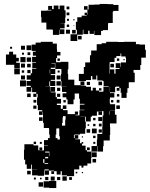

<svg xmlns="http://www.w3.org/2000/svg" viewBox="-20 -932 756 969"><path d="M398 -757H370V-725H336V-759H368V-782H363V-822H370V-845H392V-853H417V-856H407V-868H419V-858H421V-883H404V-901H422V-884H427V-908H456V-909H483V-912H523V-911H552V-907H578V-877H552V-873H549V-816H526V-809H525V-780H499V-776H490V-755H456V-776H454V-761H432V-777H425V-760H401V-782H398ZM214 -818H189V-846H187V-878H216V-879H239V-882H223V-902H243V-886H251V-904H275V-886H281V-904H305V-880H311V-844H309V-816H286V-815H306V-789H283V-784H305V-760H281V-782H279V-756H247V-782H243V-783H214ZM316 -899H330V-885H316ZM316 -869H330V-855H316ZM318 -827V-837H328V-827ZM350 -835H356V-829H350ZM329 -796H317V-808H329ZM355 -804V-800H351V-804ZM313 -782H333V-762H313ZM344 -781H362V-763H344ZM392 -751V-733H374V-751ZM712 -681H716V-641H693V-604H688V-579H654V-565H660V-517H630V-487H623V-464H619V-438H593V-464H589V-487H583V-474H569V-488H582V-495H564V-493H561V-466H535V-462H557V-440H535V-432H534V-411H536V-406H561V-376H536V-375H560V-353H568V-309H535V-291H536V-251H534V-223H503V-194H500V-167H472V-194H470V-167H442V-195H469V-228H471V-256H496V-291H497V-320H498V-349H502V-371H478V-370H495V-352H477V-369H469V-348H444V-343H438V-319H414V-343H410V-318H413V-284H410V-257H384V-253H356V-251H353V-235H357V-250H375V-232H360V-229H384V-209H392V-215H400V-207H394V-197H412V-174H419V-167H442V-135H440V-107H421V-96H401V-86H391V-96H380V-77H354V-43H318V-47H292V-68H286V-51H266V-68H253V-71H227V-50H205V-72H226V-77H205V-72H202V-45H170V-47H142V-75H167V-76H141V-101H137V-80H115V-102H107V-126H101V-176H103V-204H149V-198H173V-174H179V-173H202V-195H222V-197H202V-225H222V-235H231V-253H228V-282H227V-286H201V-312H197V-368H195V-352H177V-370H193V-376H171V-402H167V-440H170V-458H164V-443H148V-459H163V-467H142V-490H138V-469H114V-493H135V-499H114V-523H135V-530H115V-552H135V-562H142V-585H163V-588H143V-614H162V-617H142V-645H162V-651H146V-671H160V-675H140V-707H160V-717H186V-721H246V-712H267V-683H268V-670H285V-652H268V-639H263V-618H287V-620H325V-582H322V-559H324V-530H355V-502H386V-521H406V-501H387V-499H414V-494H439V-475H448V-489H464V-475H480V-469H497V-470H502V-495H528V-498H503V-523H498V-526H471V-551H466V-531H446V-548H439V-528H414V-523H378V-559H403V-594H410V-617H434V-653H440V-677H468V-709H493V-714H516V-721H576V-719H577V-720H606V-721H666V-709H684V-707H712ZM114 -703H138V-679H114ZM86 -701H106V-681H86ZM31 -696H41V-686H31ZM75 -622H62V-615H80V-587H52V-605H10V-657H26V-671H46V-657H62V-640H75ZM119 -654V-668H133V-654ZM101 -666V-656H91V-666ZM614 -639V-647H592V-662H588V-649H567V-640H558V-619H534V-613H533V-560H535V-582H557V-560H563V-584H583V-589H564V-613H588V-594H590V-617H616V-639ZM83 -644H109V-618H83ZM115 -642H137V-620H115ZM282 -637V-625H270V-637ZM582 -625H570V-637H582ZM603 -634H609V-628H603ZM290 -559V-582H287V-584H259V-614H239V-612H257V-590H236V-584H259V-558H236V-553H258V-529H236V-524H259V-498H233V-521H229V-498H209V-497H232V-471H234V-493H258V-469H236V-466H261V-442H267V-433H288V-409H267V-402H287V-383H297V-400H315V-382H298V-376H321V-356H358V-369H374V-353H361V-350H381V-376H406V-378H383V-404H406V-408H383V-434H379V-460H357V-430H351V-406H321V-430H315V-441H296V-461H315V-468H293V-494H316V-495H290V-523H288V-559ZM86 -611H106V-591H86ZM117 -610H135V-592H117ZM555 -592H537V-610H555ZM80 -557H52V-585H80ZM231 -561H233V-581H231ZM134 -579V-563H118V-579ZM90 -565V-577H102V-565ZM271 -576H281V-566H271ZM106 -531H86V-551H106ZM266 -551H286V-531H266ZM81 -526H111V-496H81ZM287 -500H265V-522H287ZM477 -520H495V-502H477ZM418 -503V-519H434V-503ZM530 -470H531V-493H530ZM284 -473H268V-489H284ZM480 -487H492V-475H480ZM117 -442V-460H135V-442ZM284 -443H268V-459H284ZM570 -445V-457H582V-445ZM149 -414V-428H163V-414ZM583 -414H569V-428H583ZM300 -427H312V-415H300ZM552 -427V-415H540V-427ZM585 -382H567V-400H585ZM164 -383H148V-399H164ZM530 -371V-353H532V-371ZM296 -339V-311H293V-298H309V-328H311V-346H298V-339ZM385 -346V-345H408V-346ZM476 -341H496V-321H476ZM177 -340H195V-322H177ZM450 -337H462V-325H450ZM479 -294V-308H493V-294ZM450 -307H462V-295H450ZM422 -305H430V-297H422ZM264 -253H261V-235H270V-228H282V-244H279V-284H265V-282H264ZM444 -283H468V-259H444ZM435 -262H417V-280H435ZM494 -263H478V-279H494ZM462 -235H450V-247H462ZM399 -238H393V-244H399ZM162 -217V-205H150V-217ZM191 -216V-206H181V-216ZM461 -206H451V-216H461ZM179 -188H193V-174H179ZM419 -188H433V-174H419ZM227 -144H229V-167H208V-162H227ZM468 -139H444V-163H468ZM223 -140H208V-133H223ZM465 -112H447V-130H465ZM198 -110H204V-129H198ZM223 -109H205V-105H223ZM135 -52H117V-70H135ZM253 -54H239V-68H253ZM370 -57H362V-65H370ZM399 -58H393V-64H399ZM317 -20H295V-42H317ZM236 -21V-41H256V-21ZM208 -23V-39H224V-23ZM284 -23H268V-39H284ZM343 -24H329V-38H343ZM161 -26H151V-36H161ZM182 -27V-35H190V-27ZM200 -17H228V-19H264V17H228V15H200ZM197 10H175V-12H197Z"/></svg>

Font: Rubik-Storm
Style: Regular
Weight: 400
Designer: NaN (generative design), Hubert & Fischer (Rubik source font outlines)
Foundry: NaN, Hubert & Fischer
Version: Version 1.000